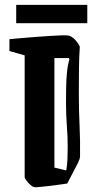

<svg xmlns="http://www.w3.org/2000/svg" viewBox="-20 -764 417 794"><path d="M270 -615Q284 -608 295 -594.5Q306 -581 310 -571Q307 -529 306.5 -474.5Q306 -420 306 -376Q306 -309 309 -246Q312 -183 311 -117Q311 -108 302.5 -90.5Q294 -73 283 -53L258 -5Q244 -3 222.5 0Q201 3 179 5.5Q157 8 141 9.5Q125 11 122 10Q115 9 106 1Q97 -7 90 -16.5Q83 -26 82 -30V-535L19 -553V-602Q82 -608 137 -612Q192 -616 227.5 -617.5Q263 -619 270 -615ZM205 -71 254 -59Q258 -83 259 -107.5Q260 -132 260 -157Q260 -198 256.5 -243Q253 -288 253 -340Q253 -368 253.5 -401Q254 -434 257 -465Q260 -496 267 -518L265 -524H205ZM47 -668V-744H341V-668Z"/></svg>

Font: Grenze Gotisch SemiBold
Style: Regular
Weight: 600
Designer: Renata Polastri
Foundry: Omnibus-Type
Version: Version 1.001